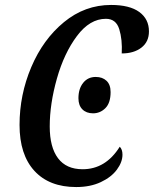

<svg xmlns="http://www.w3.org/2000/svg" viewBox="-20 -746 622 776"><path d="M59 -241Q59 -363 106.5 -475Q154 -587 238.5 -656.5Q323 -726 429 -726Q504 -726 543 -697.5Q582 -669 582 -619Q582 -577 551.5 -553.5Q521 -530 472 -530Q475 -586 462 -628Q449 -670 408 -670Q343 -670 291 -600.5Q239 -531 210 -428.5Q181 -326 181 -235Q181 -151 214.5 -106.5Q248 -62 314 -62Q407 -62 464 -153Q475 -142 475 -121Q475 -91 452.5 -60.5Q430 -30 387.5 -10Q345 10 288 10Q179 10 119 -55.5Q59 -121 59 -241ZM297 -349Q297 -387 316 -411Q335 -435 367 -435Q394 -435 410.5 -419.5Q427 -404 427 -374Q427 -330 406 -309Q385 -288 356 -288Q329 -288 313 -304Q297 -320 297 -349Z"/></svg>

Font: Noto Serif CondSemiBold
Style: Italic
Weight: 600
Width: 3
Italic angle: -12°
Designer: Monotype Design Team
Foundry: Monotype Imaging Inc.
Version: Version 1.001